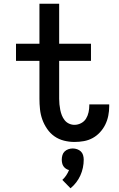

<svg xmlns="http://www.w3.org/2000/svg" viewBox="-20 -755 640 1032"><path d="M380 8Q352 8 324 1Q296 -6 273 -22Q250 -38 233.5 -62Q217 -86 207.5 -112.5Q198 -139 195 -167.5Q192 -196 192 -224V-428H66V-520H192V-735H298V-520H469V-428H298V-224Q298 -209 299.5 -194Q301 -179 304 -164Q307 -149 312.5 -135Q318 -121 327.5 -109Q337 -97 351 -90.5Q365 -84 380 -84Q399 -84 416 -93Q433 -102 442.5 -117.5Q452 -133 456 -151.5Q460 -170 460 -188Q460 -190 460 -191Q460 -192 460 -194H567Q567 -191 567 -188.5Q567 -186 567 -183Q567 -158 562 -133Q557 -108 546 -85.5Q535 -63 517.5 -44Q500 -25 478 -13Q456 -1 431 3.5Q406 8 380 8ZM359 257 315 212Q327 201 336 187.5Q345 174 351 159Q342 157 334 151.5Q326 146 321 138.5Q316 131 314 121.5Q312 112 312 103Q312 91 315.5 79Q319 67 327.5 59Q336 51 347.5 47Q359 43 371 43Q383 43 394.5 47Q406 51 414.5 59Q423 67 426.5 79Q430 91 430 103Q430 125 425.5 146.5Q421 168 412 188Q403 208 389.5 225.5Q376 243 359 257Z"/></svg>

Font: Zed Mono Semibold Extended
Style: Regular
Weight: 600
Width: 7
Monospace: yes
Designer: Belleve Invis
Foundry: Belleve Invis
Version: Version 1.0.0; ttfautohint (v1.8.4)